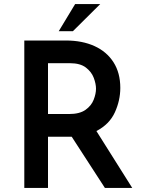

<svg xmlns="http://www.w3.org/2000/svg" viewBox="-20 -928 710 948"><path d="M305 -728Q386 -728 446.5 -700.5Q507 -673 540.5 -620.5Q574 -568 574 -494Q574 -432 547 -373Q520 -314 456 -281L633 0H498L334 -253Q328 -253 322 -253H217V0H100V-728ZM321 -365Q373 -365 402 -385.5Q431 -406 442.5 -435.5Q454 -465 454 -490Q454 -514 443 -543.5Q432 -573 404 -594.5Q376 -616 325 -616H217V-365ZM475 -908 340 -774H270L351 -908Z"/></svg>

Font: Synthetic SemiBold
Style: Regular
Weight: 600
Designer: Santiago Orozco
Foundry: Typemade
Version: Version 2.000; ttfautohint (v1.8.4.7-5d5b)